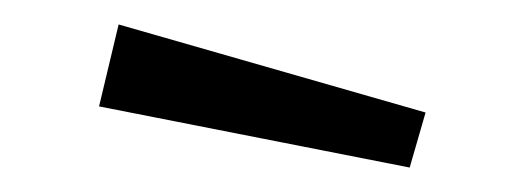

<svg xmlns="http://www.w3.org/2000/svg" viewBox="-20 -891 430 157"><path d="M328 -799 315 -754 61 -804 77 -871Z"/></svg>

Font: Kaisei Decol
Style: Regular
Weight: 400
Designer: Font-Kai, 金井和夫
Foundry: KAZUO KANAI
Version: Version 5.003